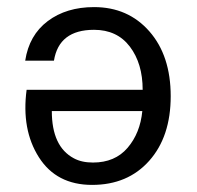

<svg xmlns="http://www.w3.org/2000/svg" viewBox="-20 -508 555 541"><path d="M51 -337Q62 -409 114.5 -448.5Q167 -488 245 -488Q341 -488 401 -419.5Q461 -351 461 -237Q461 -123 400.5 -55Q340 13 239.5 13Q139 13 89.5 -65Q40 -143 55 -255H382Q382 -329 346 -376.5Q310 -424 245 -424Q146 -424 132 -337ZM126 -195Q126 -95 188 -62Q210 -50 242 -50Q304 -50 339.5 -91.5Q375 -133 381 -195Z"/></svg>

Font: Karmilla
Style: Bold
Weight: 700
Designer: Jonathan Pinhorn
Version: Version 1.000